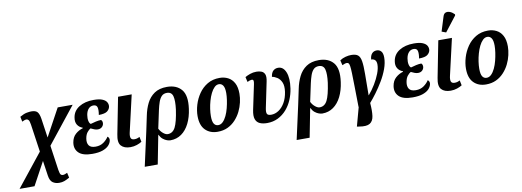

<svg xmlns="http://www.w3.org/2000/svg" viewBox="-147 -1294 5505 2024"><g transform="rotate(-10 2605.5 -282.0)"><path d="M-72 240 207 -110 164 -406Q158 -445 148.5 -456.5Q139 -468 126 -468Q115 -468 101.5 -463Q88 -458 79 -453L68 -507Q111 -532 142 -537.5Q173 -543 191 -543Q238 -543 256.5 -521Q275 -499 283 -448L313 -242L473 -536H633L327 -151L365 114Q372 155 380.5 165Q389 175 403 175Q415 175 428 170Q441 165 451 160L463 214Q430 233 406 241.5Q382 250 352 250Q312 250 283 230Q254 210 246 156L222 -7L88 240Z M749 10Q647 10 603.5 -32.5Q560 -75 571 -143Q580 -198 615 -229.5Q650 -261 695 -274L696 -279Q659 -292 640 -322.5Q621 -353 629 -399Q640 -470 702.5 -509Q765 -548 858 -548Q919 -548 953 -533.5Q987 -519 999 -496Q1011 -473 1007 -449Q1002 -422 977 -402.5Q952 -383 886 -382Q895 -433 888 -462Q881 -491 846 -491Q815 -491 794 -468Q773 -445 766 -404Q760 -367 766 -340Q772 -313 786 -304Q812 -312 843.5 -319Q875 -326 900 -326Q917 -311 913 -283Q909 -262 892.5 -248Q876 -234 850 -234Q831 -234 812.5 -241.5Q794 -249 775 -258Q758 -249 739 -225.5Q720 -202 713 -161Q705 -115 724 -87Q743 -59 796 -59Q846 -59 881.5 -84.5Q917 -110 936 -141Q944 -136 950 -125Q956 -114 953 -98Q948 -70 925.5 -45.5Q903 -21 860 -5.5Q817 10 749 10Z M1157 10Q1090 10 1057.5 -26Q1025 -62 1043 -148L1119 -536H1265L1175 -145Q1166 -106 1173.5 -85.5Q1181 -65 1212 -65Q1226 -65 1238 -68Q1250 -71 1268 -80L1279 -26Q1258 -12 1225.5 -1Q1193 10 1157 10Z M1383 -287Q1397 -358 1426.5 -417.5Q1456 -477 1508.5 -513Q1561 -549 1643 -549Q1746 -549 1799 -485.5Q1852 -422 1832 -281Q1820 -193 1787 -127Q1754 -61 1702.5 -24.5Q1651 12 1584 12Q1569 12 1548 5Q1527 -2 1505.5 -19Q1484 -36 1468 -68H1467L1407 240H1268L1349 -126ZM1567 -57Q1621 -57 1649 -111.5Q1677 -166 1696 -297Q1708 -390 1695.5 -438.5Q1683 -487 1632 -487Q1597 -487 1576 -465.5Q1555 -444 1542 -406.5Q1529 -369 1519 -323L1478 -131Q1494 -99 1520 -78Q1546 -57 1567 -57Z M2090 10Q2009 10 1959 -40Q1909 -90 1909 -190Q1909 -247 1927.5 -309Q1946 -371 1983 -425Q2020 -479 2076 -512.5Q2132 -546 2207 -546Q2256 -546 2296.5 -525.5Q2337 -505 2361 -461Q2385 -417 2385 -346Q2385 -303 2374 -254Q2363 -205 2340 -158.5Q2317 -112 2281.5 -73.5Q2246 -35 2198.5 -12.5Q2151 10 2090 10ZM2108 -58Q2136 -58 2158.5 -80.5Q2181 -103 2198 -139Q2215 -175 2226 -218Q2237 -261 2243 -302.5Q2249 -344 2249 -377Q2249 -433 2232.5 -457.5Q2216 -482 2188 -482Q2162 -482 2140 -460.5Q2118 -439 2100.5 -403.5Q2083 -368 2071 -325.5Q2059 -283 2053 -241Q2047 -199 2047 -164Q2047 -107 2063 -82.5Q2079 -58 2108 -58Z M2620 10Q2573 10 2541 -4.5Q2509 -19 2496.5 -54Q2484 -89 2497 -152L2553 -418Q2559 -446 2555 -457Q2551 -468 2538 -468Q2521 -468 2490 -453L2478 -507Q2500 -520 2532 -531.5Q2564 -543 2601 -543Q2629 -543 2653.5 -534Q2678 -525 2689 -499Q2700 -473 2689 -421L2633 -150Q2624 -107 2632 -88Q2640 -69 2677 -69Q2719 -69 2757.5 -94.5Q2796 -120 2823.5 -167.5Q2851 -215 2861 -281Q2870 -345 2853.5 -382.5Q2837 -420 2808.5 -438.5Q2780 -457 2753 -461Q2759 -505 2780.5 -524.5Q2802 -544 2833 -544Q2888 -544 2914 -480Q2940 -416 2924 -306Q2915 -245 2891 -188Q2867 -131 2828 -86.5Q2789 -42 2736.5 -16Q2684 10 2620 10Z M3009 -287Q3023 -358 3052.5 -417.5Q3082 -477 3134.5 -513Q3187 -549 3269 -549Q3372 -549 3425 -485.5Q3478 -422 3458 -281Q3446 -193 3413 -127Q3380 -61 3328.5 -24.5Q3277 12 3210 12Q3195 12 3174 5Q3153 -2 3131.5 -19Q3110 -36 3094 -68H3093L3033 240H2894L2975 -126ZM3193 -57Q3247 -57 3275 -111.5Q3303 -166 3322 -297Q3334 -390 3321.5 -438.5Q3309 -487 3258 -487Q3223 -487 3202 -465.5Q3181 -444 3168 -406.5Q3155 -369 3145 -323L3104 -131Q3120 -99 3146 -78Q3172 -57 3193 -57Z M3569 215 3544 211 3599 9H3597Q3595 -124 3593.5 -212Q3592 -300 3590.5 -351.5Q3589 -403 3585 -428Q3581 -453 3574 -460.5Q3567 -468 3555 -468Q3545 -468 3533 -464Q3521 -460 3506 -453L3493 -507Q3521 -526 3554 -534.5Q3587 -543 3615 -543Q3663 -543 3686.5 -524.5Q3710 -506 3718 -457.5Q3726 -409 3725 -320.5Q3724 -232 3723 -93H3725Q3764 -138 3797 -192.5Q3830 -247 3850.5 -300.5Q3871 -354 3871 -396Q3871 -430 3855 -445Q3839 -460 3815 -459Q3817 -499 3836.5 -521.5Q3856 -544 3889 -544Q3917 -544 3935.5 -523.5Q3954 -503 3954 -456Q3954 -399 3931 -336Q3908 -273 3871.5 -212Q3835 -151 3796 -98.5Q3757 -46 3725 -10Q3732 75 3724.5 129.5Q3717 184 3681.5 206Q3646 228 3569 215Z M4177 10Q4075 10 4031.5 -32.5Q3988 -75 3999 -143Q4008 -198 4043 -229.5Q4078 -261 4123 -274L4124 -279Q4087 -292 4068 -322.5Q4049 -353 4057 -399Q4068 -470 4130.5 -509Q4193 -548 4286 -548Q4347 -548 4381 -533.5Q4415 -519 4427 -496Q4439 -473 4435 -449Q4430 -422 4405 -402.5Q4380 -383 4314 -382Q4323 -433 4316 -462Q4309 -491 4274 -491Q4243 -491 4222 -468Q4201 -445 4194 -404Q4188 -367 4194 -340Q4200 -313 4214 -304Q4240 -312 4271.5 -319Q4303 -326 4328 -326Q4345 -311 4341 -283Q4337 -262 4320.5 -248Q4304 -234 4278 -234Q4259 -234 4240.5 -241.5Q4222 -249 4203 -258Q4186 -249 4167 -225.5Q4148 -202 4141 -161Q4133 -115 4152 -87Q4171 -59 4224 -59Q4274 -59 4309.5 -84.5Q4345 -110 4364 -141Q4372 -136 4378 -125Q4384 -114 4381 -98Q4376 -70 4353.5 -45.5Q4331 -21 4288 -5.5Q4245 10 4177 10Z M4585 10Q4518 10 4485.5 -26Q4453 -62 4471 -148L4547 -536H4693L4603 -145Q4594 -106 4601.5 -85.5Q4609 -65 4640 -65Q4654 -65 4666 -68Q4678 -71 4696 -80L4707 -26Q4686 -12 4653.5 -1Q4621 10 4585 10ZM4643 -603 4597 -620 4645 -774Q4654 -804 4675 -811Q4696 -818 4721 -808Q4746 -798 4768 -775L4767 -763Z M4963 10Q4882 10 4832 -40Q4782 -90 4782 -190Q4782 -247 4800.5 -309Q4819 -371 4856 -425Q4893 -479 4949 -512.5Q5005 -546 5080 -546Q5129 -546 5169.5 -525.5Q5210 -505 5234 -461Q5258 -417 5258 -346Q5258 -303 5247 -254Q5236 -205 5213 -158.5Q5190 -112 5154.5 -73.5Q5119 -35 5071.5 -12.5Q5024 10 4963 10ZM4981 -58Q5009 -58 5031.5 -80.5Q5054 -103 5071 -139Q5088 -175 5099 -218Q5110 -261 5116 -302.5Q5122 -344 5122 -377Q5122 -433 5105.5 -457.5Q5089 -482 5061 -482Q5035 -482 5013 -460.5Q4991 -439 4973.5 -403.5Q4956 -368 4944 -325.5Q4932 -283 4926 -241Q4920 -199 4920 -164Q4920 -107 4936 -82.5Q4952 -58 4981 -58Z"/></g></svg>

Font: Noto Serif Condensed
Style: Bold Italic
Weight: 700
Width: 3
Italic angle: -12°
Designer: Monotype Design Team
Foundry: Monotype Imaging Inc.
Version: Version 2.014